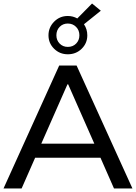

<svg xmlns="http://www.w3.org/2000/svg" viewBox="-21 -1073 774 1093"><path d="M551 -175H179L102 0H-1L316 -700H415L733 0H628ZM516 -255 367 -593H363L214 -255ZM457 -935Q476 -907 476 -872Q476 -827 444 -795.5Q412 -764 365 -764Q319 -764 287 -795.5Q255 -827 255 -872Q255 -917 287 -949.5Q319 -982 365 -982Q394 -982 419 -968L503 -1053L553 -1012ZM431 -872Q431 -901 412 -920Q393 -939 365 -939Q337 -939 318.5 -920Q300 -901 300 -872Q300 -844 318.5 -825Q337 -806 365 -806Q394 -806 412.5 -825Q431 -844 431 -872Z"/></svg>

Font: CMG Sans Medium
Style: Regular
Weight: 500
Designer: Julieta Ulanovsky
Foundry: Julieta Ulanovsky
Version: Version 7.200